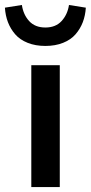

<svg xmlns="http://www.w3.org/2000/svg" viewBox="-53 -754 366 774"><path d="M73.2 0V-491.2H188V0ZM-33.2 -723.1 35.2 -733.9Q41 -694.8 64.7 -668.9Q88.4 -643.1 129.9 -643.1Q171.4 -643.1 195.3 -669.2Q219.2 -695.3 225.1 -733.9L293 -723.1Q291 -691.4 280.8 -664.6Q270.5 -637.7 251.5 -615.7Q232.4 -593.8 201.2 -581.3Q169.9 -568.8 129.9 -568.8Q89.8 -568.8 58.6 -581.3Q27.3 -593.8 8.3 -615.7Q-10.7 -637.7 -21 -664.6Q-31.2 -691.4 -33.2 -723.1Z"/></svg>

Font: Source Sans 3 Semibold
Style: Regular
Weight: 600
Designer: Paul D. Hunt
Foundry: Adobe
Version: Version 3.052;hotconv 1.1.0;makeotfexe 2.6.0